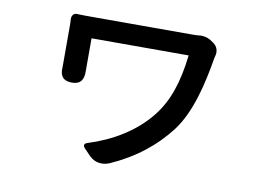

<svg xmlns="http://www.w3.org/2000/svg" viewBox="-69 -644 1117 816"><g transform="rotate(10 490.0 -235.5)"><path d="M473 -538C378 -538 285 -538 271 -538C246 -538 222 -538 201 -539C188 -540 178 -529 179 -512C180 -501 180 -489 180 -478C180 -444 180 -338 180 -310C180 -309 180 -307 180 -306C177 -268 192 -248 230 -248C267 -248 281 -269 280 -306C280 -308 280 -309 280 -310C280 -338 280 -423 280 -448C336 -448 652 -448 699 -448C686 -332 657 -244 603 -177C538 -95 443 -39 341 -7C326 -3 323 7 334 18L356 41L362 47C383 68 414 75 447 62C553 15 634 -49 697 -131C761 -216 790 -345 808 -453C808 -455 809 -458 810 -462C818 -486 810 -508 791 -520L778 -529C763 -538 743 -542 726 -539C714 -538 702 -538 691 -538C667 -538 569 -538 473 -538Z"/></g></svg>

Font: GenSenRounded2 TW M
Style: Regular
Weight: 500
Version: Version 2.100;PS 2.1;hotconv 16.6.51;makeotf.lib2.5.65220 DE